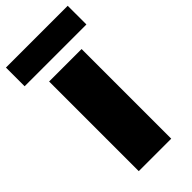

<svg xmlns="http://www.w3.org/2000/svg" viewBox="-287 -842 901 901"><g transform="rotate(-45 163.0 -392.0)"><path d="M55.5 0V-595H271V0ZM-41.5 -660.5V-784.5H368.5V-660.5Z"/></g></svg>

Font: Encode Sans SC Black
Style: Regular
Weight: 900
Version: Version 3.002